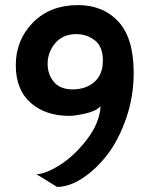

<svg xmlns="http://www.w3.org/2000/svg" viewBox="-20 -734 604 754"><path d="M286 -714Q385 -714 445 -649Q505 -584 505 -448Q505 -355 475.5 -269.5Q446 -184 401.5 -126.5Q357 -69 304.5 -34.5Q252 0 204 0L123 -50Q157 -50 213.5 -85Q270 -120 320.5 -185Q371 -250 375 -317Q358 -298 316.5 -288.5Q275 -279 253 -279Q158 -279 100 -330.5Q42 -382 42 -478Q42 -577 109.5 -645.5Q177 -714 286 -714ZM265 -383Q317 -383 350.5 -412Q384 -441 384 -496Q384 -551 352.5 -575.5Q321 -600 279 -600Q227 -600 197 -564.5Q167 -529 167 -483Q167 -442 191.5 -412.5Q216 -383 265 -383Z"/></svg>

Font: Cabin
Style: Bold
Weight: 700
Designer: Pablo Impallari
Foundry: Pablo Impallari. www.impallari.com Igino Marini. www.ikern.com
Version: Version 1.005